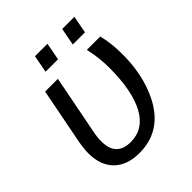

<svg xmlns="http://www.w3.org/2000/svg" viewBox="-193 -806 937 937"><g transform="rotate(-45 275.0 -337.5)"><path d="M115 -528H203L144 -225Q137 -191 137 -162Q137 -58 237 -58Q326 -58 372.5 -144Q419 -230 419 -388Q419 -458 403 -528H495Q511 -468 511 -390Q511 -272 475 -179Q403 10 229 10Q145 10 98 -36Q51 -82 51 -166Q51 -197 59 -240ZM457 -595H373L390 -685H474ZM271 -595H185L202 -685H288Z"/></g></svg>

Font: Libra Sans
Style: Italic
Weight: 400
Italic angle: -12°
Foundry: Context Ltd
Version: Version 1.002